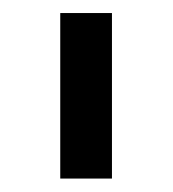

<svg xmlns="http://www.w3.org/2000/svg" viewBox="-20 -747 262 290"><path d="M149.1 -727.3V-477.3H71V-727.3Z"/></svg>

Font: TID UI
Style: Regular
Weight: 400
Designer: The TID Project Authors
Foundry: Bakken & Bæck
Version: Version 1.001;hotconv 1.0.109;makeotfexe 2.5.65596